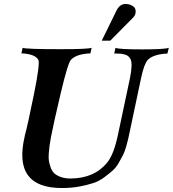

<svg xmlns="http://www.w3.org/2000/svg" viewBox="-20 -934 871 968"><path d="M831 -693 824 -664Q754 -661 725 -632Q706 -611 691 -539L633 -265Q628 -242 626 -232.5Q624 -223 616.5 -196.5Q609 -170 601.5 -155Q594 -140 579.5 -114.5Q565 -89 548 -74Q531 -59 505.5 -40Q480 -21 450 -11Q420 -1 379.5 6.5Q339 14 292 14Q44 14 104 -244Q105 -248 105 -250Q119 -300 151 -458Q183 -616 173 -633Q156 -662 88 -665L94 -693Q109 -686 286 -686Q424 -686 442 -693L436 -665Q366 -662 338 -633Q322 -616 286 -463.5Q250 -311 237 -243Q236 -239 235 -231Q231 -210 229.5 -197.5Q228 -185 226 -161.5Q224 -138 226.5 -123Q229 -108 235.5 -89.5Q242 -71 254 -60Q266 -49 287 -41.5Q308 -34 336 -34Q456 -35 520 -114Q554 -155 575 -256L635 -539Q650 -612 638 -636Q633 -645 626 -651Q619 -657 608 -659.5Q597 -662 591 -663Q585 -664 571.5 -664Q558 -664 556 -664L562 -693Q577 -685 696 -685Q811 -685 831 -693ZM664 -877Q664 -870 662.5 -864Q661 -858 656.5 -852Q652 -846 649.5 -843.5Q647 -841 639.5 -833.5Q632 -826 631 -825L536 -729H493L565 -876Q582 -914 613 -914Q632 -914 648 -904.5Q664 -895 664 -877Z"/></svg>

Font: GFS Artemisia
Style: Bold Italic
Weight: 700
Italic angle: -12°
Designer: Designed by Takis Katsoulidis and George D. Matthiopoulos.
Foundry: Designed by Takis Katsoulidis and George D. Matthiopoulos.
Version: Version 1.0